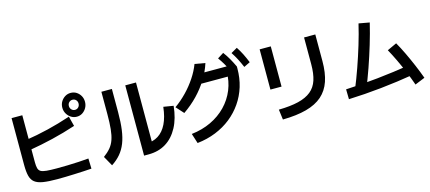

<svg xmlns="http://www.w3.org/2000/svg" viewBox="-61 -1431 4522 2018"><g transform="rotate(-15 2200.0 -422.0)"><path d="M73.3 -242.2V-751.1H190V-238.9Q190 -198.9 196.7 -173.9Q203.3 -148.9 223.9 -137.2Q244.4 -125.6 285.6 -121.7Q326.7 -117.8 396.7 -117.8Q453.3 -117.8 515 -119.4Q576.7 -121.1 635.6 -124.4Q694.4 -127.8 743.3 -132.2L746.7 -21.1Q706.7 -17.8 658.9 -15.6Q611.1 -13.3 560 -11.1Q508.9 -8.9 460 -7.8Q411.1 -6.7 371.1 -6.7Q277.8 -6.7 218.9 -16.1Q160 -25.6 128.3 -50.6Q96.7 -75.6 85 -121.7Q73.3 -167.8 73.3 -242.2ZM148.9 -486.7Q221.1 -497.8 285 -510.6Q348.9 -523.3 408.9 -537.8Q468.9 -552.2 530 -570Q591.1 -587.8 658.9 -610L686.7 -502.2Q557.8 -460 431.1 -429.4Q304.4 -398.9 165.6 -375.6ZM616.7 -717.8Q616.7 -754.4 633.9 -783.3Q651.1 -812.2 678.9 -829.4Q706.7 -846.7 740 -846.7Q775.6 -846.7 802.8 -829.4Q830 -812.2 846.7 -783.3Q863.3 -754.4 863.3 -717.8Q863.3 -682.2 846.7 -652.8Q830 -623.3 802.8 -605.6Q775.6 -587.8 741.1 -587.8Q706.7 -587.8 678.9 -605.6Q651.1 -623.3 633.9 -652.8Q616.7 -682.2 616.7 -717.8ZM793.3 -717.8Q793.3 -741.1 778.3 -756.7Q763.3 -772.2 741.1 -772.2Q718.9 -772.2 703.3 -756.7Q687.8 -741.1 687.8 -717.8Q687.8 -694.4 703.3 -678.3Q718.9 -662.2 741.1 -662.2Q763.3 -662.2 778.3 -678.3Q793.3 -694.4 793.3 -717.8Z M1316.7 -10V-774.4H1433.3V-64.4L1365.6 -125.6Q1445.6 -125.6 1503.3 -162.2Q1561.1 -198.9 1596.7 -271.7Q1632.2 -344.4 1644.4 -453.3L1752.2 -435.6Q1738.9 -301.1 1687.8 -205.6Q1636.7 -110 1555.6 -60Q1474.4 -10 1365.6 -10ZM905.6 -105.6Q951.1 -138.9 981.1 -174.4Q1011.1 -210 1027.2 -256.7Q1043.3 -303.3 1050 -369.4Q1056.7 -435.6 1056.7 -530V-774.4H1171.1V-521.1Q1171.1 -412.2 1160 -331.1Q1148.9 -250 1125 -189.4Q1101.1 -128.9 1062.2 -82.8Q1023.3 -36.7 965.6 1.1Z M1860 -100Q1976.7 -113.3 2072.8 -158.9Q2168.9 -204.4 2238.9 -276.7Q2308.9 -348.9 2346.7 -441.7Q2384.4 -534.4 2384.4 -641.1L2433.3 -584.4H2048.9V-691.1H2483.3L2501.1 -662.2V-641.1Q2501.1 -536.7 2472.8 -444.4Q2444.4 -352.2 2391.1 -275Q2337.8 -197.8 2263.9 -138.9Q2190 -80 2096.7 -42.2Q2003.3 -4.4 1894.4 7.8ZM1766.7 -415.6Q1836.7 -465.6 1897.2 -528.3Q1957.8 -591.1 2004.4 -661.7Q2051.1 -732.2 2077.8 -803.3L2191.1 -783.3Q2163.3 -695.6 2113.3 -615Q2063.3 -534.4 1995.6 -463.9Q1927.8 -393.3 1841.1 -333.3ZM2432.2 -623.3Q2407.8 -674.4 2384.4 -715Q2361.1 -755.6 2332.2 -795.6L2398.9 -837.8Q2428.9 -797.8 2453.3 -755Q2477.8 -712.2 2501.1 -662.2ZM2575.6 -637.8Q2553.3 -690 2531.7 -731.7Q2510 -773.3 2483.3 -813.3L2551.1 -852.2Q2578.9 -810 2600.6 -766.7Q2622.2 -723.3 2643.3 -671.1Z M2810 -110Q2937.8 -112.2 3024.4 -133.3Q3111.1 -154.4 3163.9 -197.8Q3216.7 -241.1 3239.4 -311.1Q3262.2 -381.1 3262.2 -482.2V-774.4H3384.4V-484.4Q3384.4 -356.7 3353.3 -266.1Q3322.2 -175.6 3255.6 -117.2Q3188.9 -58.9 3082.2 -30Q2975.6 -1.1 2824.4 1.1ZM2778.9 -336.7V-774.4H2900V-336.7Z M3636.7 -104.4Q3680 -208.9 3719.4 -321.1Q3758.9 -433.3 3793.3 -546.7Q3827.8 -660 3853.3 -768.9L3970 -747.8Q3943.3 -636.7 3908.3 -520.6Q3873.3 -404.4 3832.8 -288.3Q3792.2 -172.2 3746.7 -62.2ZM3547.8 -133.3Q3717.8 -141.1 3896.1 -160Q4074.4 -178.9 4262.2 -208.9L4277.8 -102.2Q4084.4 -70 3903.9 -51.1Q3723.3 -32.2 3550 -25.6ZM4265.6 6.7Q4241.1 -63.3 4210 -138.9Q4178.9 -214.4 4144.4 -286.7Q4110 -358.9 4077.8 -416.7L4181.1 -464.4Q4215.6 -404.4 4250 -332.2Q4284.4 -260 4316.7 -183.9Q4348.9 -107.8 4374.4 -37.8Z"/></g></svg>

Font: Paperlogy 6 SemiBold
Style: Regular
Weight: 600
Designer: redesigned by Lee Juim, glyphs from Gmarket Sans & Montserrat
Foundry: PT&
Version: Version 1.001